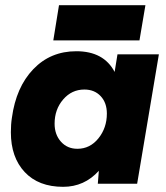

<svg xmlns="http://www.w3.org/2000/svg" viewBox="-20 -710 642 742"><path d="M362 -50Q306 12 224 12Q129 12 75.5 -45Q22 -102 22 -199Q22 -230 26 -255Q42 -373 108.5 -442.5Q175 -512 275 -512Q381 -512 423 -432L434 -500H594L510 0H358ZM279 -135Q328 -135 360.5 -175.5Q393 -216 393 -271Q393 -313 369 -338.5Q345 -364 306 -364Q257 -364 224 -325.5Q191 -287 191 -232Q191 -190 215.5 -162.5Q240 -135 279 -135ZM208 -690H542L519 -554H186Z"/></svg>

Font: Oak Sans ExtraBold
Style: Italic
Weight: 800
Italic angle: -9.49998°
Foundry: Erik Kennedy, Walven
Version: Version 1.000